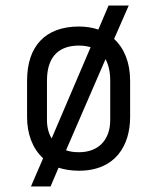

<svg xmlns="http://www.w3.org/2000/svg" viewBox="-20 -608 530 695"><path d="M163 67 192 -1C213 6 238 10 266 10C398 10 451 -82 451 -184V-316C451 -381 430 -433 393 -467L446 -588H373L336 -501C315 -508 291 -512 266 -512C145 -512 78 -442 78 -316V-184C78 -126 96 -72 136 -35L92 67ZM379 -174C379 -102 337 -57 266 -57C249 -57 233 -59 219 -64L362 -394C372 -375 379 -350 379 -316ZM167 -107C156 -125 150 -147 150 -174V-316C150 -411 201 -443 266 -443C281 -443 295 -441 308 -437Z"/></svg>

Font: Advent Pro
Style: Medium
Weight: 500
Designer: Andreas Kalpakidis
Foundry: Andreas Kalpakidis
Version: Version 2.002 2008